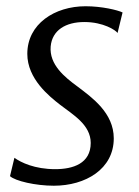

<svg xmlns="http://www.w3.org/2000/svg" viewBox="-20 -588 447 618"><path d="M12.2 -21C29.3 -5.4 94.2 9.8 153.3 9.8C255.4 9.8 346.2 -43.9 346.2 -142.6C346.2 -224.6 276.4 -273.9 230 -309.1C188 -339.8 138.2 -379.9 143.1 -438.5C147.9 -491.2 191.9 -517.1 251.5 -517.1C313 -517.1 352.5 -490.7 358.4 -481.9L374.5 -547.9C358.4 -555.7 307.6 -567.9 255.4 -567.9C156.2 -567.9 67.9 -511.2 67.9 -414.6C67.9 -334 138.7 -277.8 173.8 -250.5C214.4 -219.2 272 -186.5 272 -127.9C272 -61.5 214.8 -43.5 157.7 -43.5C91.8 -43.5 47.4 -64.9 26.4 -80.1Z"/></svg>

Font: Merriweather
Style: Light Italic
Weight: 300
Italic angle: -7.5°
Designer: Eben Sorkin
Foundry: Eben Sorkin
Version: Version 1.001